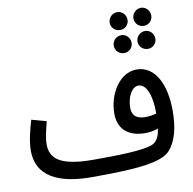

<svg xmlns="http://www.w3.org/2000/svg" viewBox="-92 -945 1064 1059"><g transform="rotate(-10 439.5 -415.5)"><path d="M766 -751C793 -751 815 -773 815 -801C815 -828 793 -852 766 -852C737 -852 715 -828 715 -801C715 -773 737 -751 766 -751ZM633 -751C660 -751 682 -773 682 -800C682 -828 660 -851 633 -851C604 -851 582 -828 582 -800C582 -773 604 -751 633 -751ZM633 -622C660 -622 682 -644 682 -671C682 -699 660 -722 633 -722C604 -722 582 -699 582 -671C582 -644 604 -622 633 -622ZM766 -622C793 -622 815 -644 815 -671C815 -699 793 -722 766 -722C737 -722 715 -699 715 -671C715 -644 737 -622 766 -622ZM336 21H337C583 21 729 10 780 -48C820 -94 840 -165 840 -264C840 -406 788 -521 683 -521C585 -521 520 -409 520 -302C520 -221 569 -167 671 -167C693 -167 720 -171 743 -180C737 -142 727 -120 709 -105C677 -79 563 -72 363 -72C175 -72 123 -121 123 -201C123 -241 138 -295 146 -326L63 -349C48 -299 31 -233 31 -180C31 -38 151 21 336 21ZM612 -318C612 -382 642 -432 677 -432C724 -432 748 -359 748 -270V-263C728 -257 706 -254 687 -254C640 -254 612 -272 612 -318Z"/></g></svg>

Font: Noto Sans Arabic Cond Med
Style: Regular
Weight: 500
Width: 3
Designer: Monotype Design Team, Nadine Chahine, Nizar Qandah and Khaled Hosny
Foundry: Monotype Imaging Inc.
Version: Version 2.012